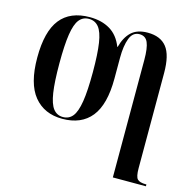

<svg xmlns="http://www.w3.org/2000/svg" viewBox="-113 -661 1021 1015"><g transform="rotate(15 397.5 -153.5)"><path d="M592 -403Q592 -468 579 -498Q566 -528 533 -528Q496 -528 480.5 -487Q465 -446 465 -381V-267Q465 -125 411 -57.5Q357 10 253 10Q154 10 98 -58.5Q42 -127 42 -269Q42 -412 95.5 -479.5Q149 -547 256 -547Q321 -547 367 -519.5Q413 -492 436 -433H438Q452 -487 483.5 -517Q515 -547 573 -547Q643 -547 677 -504Q711 -461 711 -363V158Q711 204 723.5 217Q736 230 770 230H773V240H592ZM254 0Q287 0 307 -25Q327 -50 336.5 -109Q346 -168 346 -270Q346 -370 337 -428.5Q328 -487 307.5 -512Q287 -537 254 -537Q221 -537 201 -512Q181 -487 172 -428.5Q163 -370 163 -270Q163 -169 172 -110Q181 -51 201 -25.5Q221 0 254 0Z"/></g></svg>

Font: Noto Serif Display Condensed SemiBold
Style: Regular
Weight: 600
Width: 3
Designer: Monotype Design Team
Foundry: Monotype Imaging Inc.
Version: Version 2.009